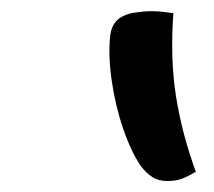

<svg xmlns="http://www.w3.org/2000/svg" viewBox="-20 -769 390 350"><path d="M296 -745Q290 -661 301 -592.5Q312 -524 337 -456Q324 -448 312.5 -443.5Q301 -439 285 -439Q269 -439 258 -446Q247 -453 237 -466Q219 -492 204.5 -534.5Q190 -577 183.5 -623Q177 -669 181 -705Q184 -726 197.5 -735.5Q211 -745 233 -747Q248 -749 262.5 -748.5Q277 -748 296 -745Z"/></svg>

Font: Recursive Sn Csl St
Style: Italic
Weight: 400
Italic angle: -15°
Version: Version 1.079;hotconv 1.0.112;makeotfexe 2.5.65598; ttfautoh